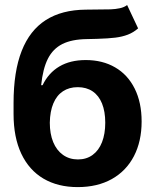

<svg xmlns="http://www.w3.org/2000/svg" viewBox="-20 -746 627 776"><path d="M372.6 -589Q363.4 -589 353 -588.5Q342.5 -588 331.2 -588Q269.9 -587.2 231.9 -568Q193.9 -548.8 173.6 -508.7Q153.3 -468.6 146.3 -401.6H152Q176.2 -451.6 220 -477.4Q263.9 -503.3 326.5 -503.3Q394.4 -503.3 445.3 -473.7Q496.3 -444.2 524.4 -387.9Q552.4 -331.7 552.4 -255Q552.4 -174.7 521.2 -114.7Q489.9 -54.7 431.7 -22.2Q373.5 10.2 294 10.2Q214 10.2 155.8 -24Q97.7 -58.2 66.2 -124.5Q34.8 -190.9 34.8 -285.5V-329.5Q34.8 -456.9 67.7 -540.3Q100.5 -623.7 165.3 -665Q230 -706.2 326.5 -707Q343.1 -707.5 367 -707.5Q407.4 -707.5 426.8 -708.2Q446.3 -708.9 464.2 -712.7Q482.1 -716.5 493.8 -725.6L538.2 -631.3Q519.3 -614.7 496.7 -606Q474 -597.3 446.3 -593.9Q418.5 -590.4 372.6 -589ZM405.4 -250.1Q405.4 -295.5 392.3 -327.8Q379.2 -360 354.2 -376.9Q329.2 -393.7 294.2 -393.7Q259.5 -393.7 234.4 -377.1Q209.3 -360.6 195.7 -328.3Q182.1 -296.1 181.3 -250.1Q181.3 -205.2 195 -171.7Q208.8 -138.3 234.6 -120Q260.4 -101.6 295.1 -101.6Q329.2 -101.6 354.2 -119.7Q379.2 -137.9 392.3 -171.3Q405.4 -204.7 405.4 -250.1Z"/></svg>

Font: WEMIX Pretendard Variable
Style: Regular
Weight: 400
Designer: Base glyphs from Inter by Rasmus Andersson; Hangeul glyphs from Noto Sans CJK(Source Han Sans) by Jang Soo-young and Kan
Foundry: Kil Hyung-jin
Version: Version 1.000;Glyphs 3.2 (3208)